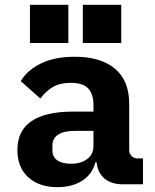

<svg xmlns="http://www.w3.org/2000/svg" viewBox="-20 -763 640 795"><path d="M487 0Q441 0 412.5 -24Q384 -48 380 -91H375Q362 -41 320 -14.5Q278 12 218 12Q142 12 97 -29Q52 -70 52 -142Q52 -301 284 -301H367V-327Q367 -374 345 -397Q323 -420 273 -420Q229 -420 199.5 -403Q170 -386 147 -355L66 -427Q93 -473 150 -500.5Q207 -528 290 -528Q397 -528 456 -478.5Q515 -429 515 -333V-141Q515 -127 525 -117Q535 -107 549 -107H572V0ZM367 -159V-221H288Q244 -221 220.5 -205.5Q197 -190 197 -160V-140Q197 -113 217.5 -99Q238 -85 274 -85Q315 -85 341 -104.5Q367 -124 367 -159ZM482 -743V-585H323V-743ZM263 -743V-585H104V-743Z"/></svg>

Font: iA Writer Quattro V
Style: Regular
Weight: 400
Designer: Mike Abbink, Paul van der Laan, Pieter van Rosmalen, Oliver Reichenstein
Foundry: Information Architects Inc.
Version: Version 2.000